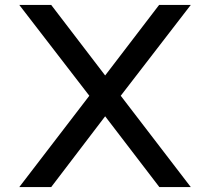

<svg xmlns="http://www.w3.org/2000/svg" viewBox="-20 -749 848 776"><path d="M468 -362 751 7H624L405 -279L187 7H58L341 -362L58 -729H187L405 -444L623 -729H751Z"/></svg>

Font: SUIT SemiBold
Style: Regular
Weight: 600
Designer: Sunn Youn; Korean Glyphs from Source Han Sans (Sandoll Communications; Soo-young Jang, Joo-yeon Kang)
Foundry: Sunn
Version: Version 1.140